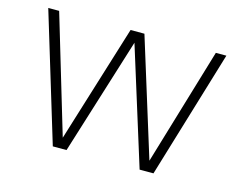

<svg xmlns="http://www.w3.org/2000/svg" viewBox="-80 -661 981 783"><g transform="rotate(15 410.0 -270.0)"><path d="M198 0 34 -540.5H80L232 -31.5H224L381.5 -540.5H440L598 -31.5H589.5L741.5 -540.5H786L623 0H564.5L406 -508H414.5L256 0Z"/></g></svg>

Font: Encode Sans Condensed Thin ExtraLight
Style: Regular
Weight: 250
Version: Version 3.002